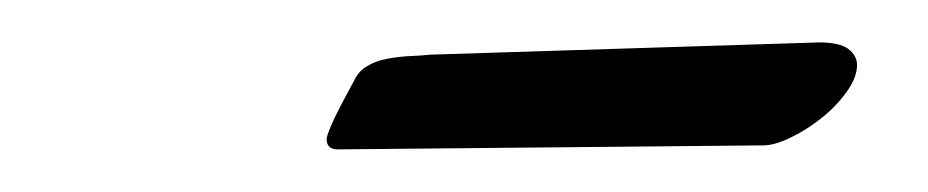

<svg xmlns="http://www.w3.org/2000/svg" viewBox="-20 -543 440 91"><path d="M368.2 -522.9Q377.9 -522.9 382.1 -519.8Q386.2 -516.6 386.2 -512.2Q386.2 -506.3 381.3 -499.5Q376.5 -492.7 369.4 -487.1Q362.3 -481.4 354.7 -477.8Q347.2 -474.1 341.8 -474.1L140.1 -472.2Q134.8 -472.2 134.8 -477.1Q134.8 -478.5 137.2 -484.1Q139.6 -489.7 147.9 -504.9Q149.9 -509.3 154.1 -511.7Q158.2 -514.2 163.3 -515.1Q168.5 -516.1 173.8 -516.4Q179.2 -516.6 184.1 -517.1Z"/></svg>

Font: Mervale Script
Style: Regular
Weight: 400
Designer: Astigmatic (AOETI)
Foundry: Astigmatic (AOETI)
Version: Version 1.000